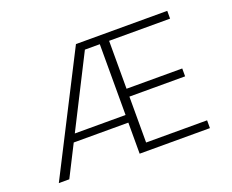

<svg xmlns="http://www.w3.org/2000/svg" viewBox="-113 -888 1301 1077"><g transform="rotate(-20 537.5 -350.0)"><path d="M69 0 426 -700H971V-653.5H607V-367.5H939.5V-320.5H607V-46.5H971V0H551.5V-185.5H225.5L131.5 0ZM551.5 -653.5H462.5L248.5 -231H551.5Z"/></g></svg>

Font: Trispace SemiExpanded ExtraLight
Style: Regular
Weight: 200
Width: 6
Designer: Tyler Finck
Foundry: Etcetera Type Company
Version: Version 1.210; ttfautohint (v1.8.3)